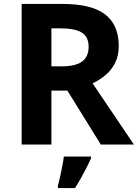

<svg xmlns="http://www.w3.org/2000/svg" viewBox="-20 -734 700 975"><path d="M298 -714Q444 -714 513.5 -661Q583 -608 583 -500Q583 -451 564.5 -414.5Q546 -378 515.5 -352.5Q485 -327 450 -311L660 0H492L322 -274H241V0H90V-714ZM287 -590H241V-397H290Q365 -397 397.5 -422Q430 -447 430 -496Q430 -547 395.5 -568.5Q361 -590 287 -590ZM442 71Q432 93 419.5 117.5Q407 142 392.5 168Q378 194 361 221H274V208Q280 188 285.5 162Q291 136 296.5 109Q302 82 304 61H442Z"/></svg>

Font: Noto Sans New Tai Lue
Style: Bold
Weight: 700
Version: Version 2.003